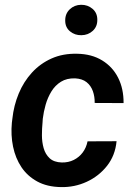

<svg xmlns="http://www.w3.org/2000/svg" viewBox="-20 -759 546 789"><path d="M233.9 -91.3Q261.2 -90.8 283.2 -101.8Q305.2 -112.8 319.8 -132.3Q334.5 -151.9 339.8 -178.2L459 -178.7Q453.6 -120.6 420.2 -77.9Q386.7 -35.2 336.4 -12Q286.1 11.2 230 9.8Q173.3 8.8 133.1 -13.2Q92.8 -35.2 68.1 -72Q43.5 -108.9 33.7 -156.2Q23.9 -203.6 28.8 -254.9L30.8 -271Q36.6 -325.7 56.9 -374.5Q77.1 -423.3 111.3 -460.7Q145.5 -498 192.1 -518.8Q238.8 -539.6 297.4 -538.1Q356.9 -537.1 399.9 -510.7Q442.9 -484.4 465.6 -439.2Q488.3 -394 487.8 -335.4L369.1 -335.9Q369.6 -361.8 361.6 -384.5Q353.5 -407.2 335.7 -421.4Q317.9 -435.5 288.6 -437Q254.4 -438 230.5 -423.1Q206.5 -408.2 191.2 -383.1Q175.8 -357.9 167.5 -328.6Q159.2 -299.3 155.8 -271L154.8 -255.4Q152.3 -231 152.3 -203.1Q152.3 -175.3 159.4 -150.1Q166.5 -125 184.1 -108.6Q201.7 -92.3 233.9 -91.3ZM248 -674.3Q247.6 -702.6 266.6 -720.7Q285.6 -738.8 313 -739.3Q340.3 -739.7 360.1 -722.9Q379.9 -706.1 379.9 -678.2Q380.4 -649.9 361.3 -632.3Q342.3 -614.7 314.5 -614.3Q287.6 -613.8 267.8 -630.1Q248 -646.5 248 -674.3Z"/></svg>

Font: Roboto SemiBold
Style: Italic
Weight: 600
Designer: Christian Robertson
Foundry: Google
Version: Version 3.009; 2024